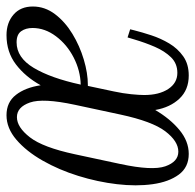

<svg xmlns="http://www.w3.org/2000/svg" viewBox="-37 -565 600 590"><g transform="rotate(-90 263.0 -270.0)"><path d="M85 10Q44 10 21.5 -20.5Q-1 -51 -8 -101Q-15 -151 -8 -210.5Q-1 -270 17.5 -329.5Q36 -389 64.5 -439Q93 -489 128.5 -519.5Q164 -550 204 -550Q244 -550 266.5 -521Q289 -492 296 -445Q322 -492 360 -521Q398 -550 450 -550Q488 -550 513 -528.5Q538 -507 538 -469Q538 -432 514.5 -401Q491 -370 454 -347.5Q417 -325 375 -312.5Q333 -300 297 -300H294L277 -220Q271 -192 268.5 -167Q266 -142 266 -127Q266 -81 284.5 -53Q303 -25 334 -25Q363 -25 382 -44.5Q401 -64 414 -94Q427 -124 437 -158L443 -178L468 -170L465 -158Q459 -134 449.5 -105Q440 -76 424.5 -50Q409 -24 385 -7Q361 10 326 10Q282 10 255 -18.5Q228 -47 220 -93Q193 -47 158.5 -18.5Q124 10 85 10ZM298 -322Q341 -323 381 -343.5Q421 -364 446.5 -398Q472 -432 472 -470Q472 -491 462 -505Q452 -519 428 -519Q381 -519 349.5 -466.5Q318 -414 298 -322ZM92 -22Q124 -22 154.5 -62Q185 -102 206 -200L236 -340Q257 -438 243 -478Q229 -518 198 -518Q167 -518 136 -478Q105 -438 84 -340L54 -200Q33 -102 47 -62Q61 -22 92 -22Z"/></g></svg>

Font: Xanh Mono
Style: Italic
Weight: 400
Italic angle: -12°
Monospace: yes
Designer: Lam Bao, Duy Dao
Foundry: Yellow Type Foundry
Version: Version 3.101; ttfautohint (v1.8.3)